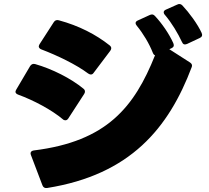

<svg xmlns="http://www.w3.org/2000/svg" viewBox="-20 -890 1040 956"><path d="M911 -671 975 -701C986 -706 989 -715 984 -726C964 -770 922 -827 888 -863C880 -871 872 -872 862 -867L806 -842C799 -839 795 -834 795 -829C795 -825 797 -820 801 -816C835 -776 866 -724 886 -681C891 -669 899 -666 911 -671ZM215 46C629 -20 820 -252 935 -557C938 -566 935 -573 926 -579L823 -645L834 -650C845 -655 848 -663 843 -675C822 -722 786 -774 751 -811C744 -819 735 -820 725 -815L666 -788C659 -785 655 -780 655 -775C655 -771 657 -767 661 -762C693 -723 723 -673 741 -627C744 -620 747 -616 752 -615C649 -357 512 -186 149 -141C135 -139 129 -131 134 -118L191 32C195 43 203 48 215 46ZM419 -524C424 -521 428 -519 432 -519C437 -519 442 -521 446 -527L529 -637C532 -641 534 -646 534 -650C534 -655 531 -660 526 -664C458 -718 373 -762 273 -789C262 -792 254 -789 248 -780L177 -670C175 -666 173 -662 173 -659C173 -653 178 -647 186 -644C265 -614 359 -569 419 -524ZM293 -296C297 -292 302 -291 306 -291C311 -291 316 -294 320 -300L399 -422C402 -426 403 -431 403 -434C403 -439 401 -444 396 -448C333 -500 239 -547 155 -571C144 -574 136 -570 130 -561L61 -444C59 -440 57 -436 57 -433C57 -427 62 -422 70 -419C149 -390 237 -343 293 -296Z"/></svg>

Font: LINE Seed JP_OTF ExtraBold
Style: Regular
Weight: 800
Designer: LY Corporation & Fontrix & Fontworks
Version: Version 1.013